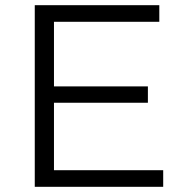

<svg xmlns="http://www.w3.org/2000/svg" viewBox="-20 -720 709 740"><path d="M609 -64V0H114V-700H594V-636H188V-387H550V-324H188V-64Z"/></svg>

Font: CMG Sans
Style: Regular
Weight: 400
Designer: Julieta Ulanovsky
Foundry: Julieta Ulanovsky
Version: Version 7.200